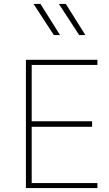

<svg xmlns="http://www.w3.org/2000/svg" viewBox="-20 -953 554 973"><path d="M473.6 -25.4H140.6V-310.5H446.8V-338.4H140.6V-624H473.6V-649.9H111.3V0H473.6ZM284.2 -775.4 185.1 -933.1H149.9L252.9 -775.4ZM412.6 -775.4 313.5 -933.1H278.3L381.3 -775.4Z"/></svg>

Font: Estedad VF
Style: Regular
Weight: 100
Designer: Amin Abedi
Version: Version 7.3